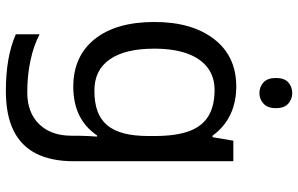

<svg xmlns="http://www.w3.org/2000/svg" viewBox="-201 -576 1017 655"><g transform="rotate(90 307.5 -248.5)"><path d="M275 -546Q328 -546 370.5 -526Q413 -506 443 -465H448L460 -536H530V9Q530 85 504 136.5Q478 188 425 214Q372 240 290 240Q232 240 183.5 231.5Q135 223 97 206V125Q135 145 186 156Q237 167 295 167Q364 167 403.5 126.5Q443 86 443 16V-5Q443 -17 444 -39.5Q445 -62 446 -71H442Q414 -30 372.5 -10Q331 10 276 10Q172 10 113.5 -63Q55 -136 55 -267Q55 -395 113.5 -470.5Q172 -546 275 -546ZM287 -472Q242 -472 210.5 -448Q179 -424 162.5 -378Q146 -332 146 -266Q146 -167 182.5 -114.5Q219 -62 289 -62Q330 -62 359 -72.5Q388 -83 407 -105.5Q426 -128 435 -163Q444 -198 444 -246V-267Q444 -340 427.5 -385Q411 -430 376 -451Q341 -472 287 -472ZM298 -737Q318 -737 333.5 -723.5Q349 -710 349 -681Q349 -653 333.5 -639Q318 -625 298 -625Q276 -625 261 -639Q246 -653 246 -681Q246 -710 261 -723.5Q276 -737 298 -737Z"/></g></svg>

Font: hexhindi15
Style: Regular
Weight: 400
Designer: Jelle Bosma - Monotype Design Team
Foundry: Monotype Imaging Inc.
Version: Version 2.006